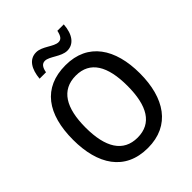

<svg xmlns="http://www.w3.org/2000/svg" viewBox="-252 -1056 1207 1207"><g transform="rotate(-45 351.5 -452.0)"><path d="M178 -780H235C242 -819 257 -836 281 -836C321 -836 372 -781 426 -781C483 -781 521 -829 527 -914H470C462 -877 450 -858 425 -858C383 -858 334 -913 280 -913C217 -913 185 -858 178 -780ZM648 -358C648 -576 552 -725 353 -725C152 -725 55 -587 55 -359C55 -142 148 10 352 10C552 10 648 -140 648 -358ZM165 -358C165 -533 224 -633 353 -633C479 -633 537 -534 537 -358C537 -181 479 -82 352 -82C225 -82 165 -182 165 -358Z"/></g></svg>

Font: Noto Sans Myanmar UI SemiCondensed Medium
Style: Regular
Weight: 500
Width: 4
Designer: Monotype Design Team
Foundry: Monotype Imaging Inc.
Version: Version 2.103